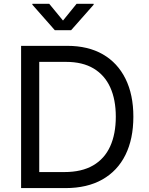

<svg xmlns="http://www.w3.org/2000/svg" viewBox="-20 -962 762 982"><path d="M314.9 0H139.2V-82H309.1Q397.9 -82 456.3 -116Q514.6 -149.9 543.5 -213.4Q572.3 -276.9 572.3 -365.2Q572.3 -452.6 543.7 -515.4Q515.1 -578.1 458.7 -611.8Q402.3 -645.5 317.9 -645.5H135.3V-727.5H324.2Q430.7 -727.5 506.1 -684.1Q581.5 -640.6 621.8 -559.3Q662.1 -478 662.1 -365.2Q662.1 -251.5 621.6 -169.7Q581.1 -87.9 503.4 -43.9Q425.8 0 314.9 0ZM180.7 -727.5V0H87.9V-727.5ZM231.9 -942.4 302.2 -856.9 371.6 -942.4H459V-938L343.8 -807.6H260.3L145.5 -938V-942.4Z"/></svg>

Font: Adwaita Sans
Style: Regular
Weight: 400
Designer: Rasmus Andersson
Foundry: rsms
Version: Version 4.001;git-9221beed3